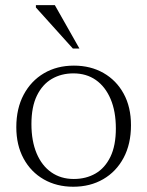

<svg xmlns="http://www.w3.org/2000/svg" viewBox="-20 -700 560 730"><path d="M260.5 -19.5Q307 -19.5 343 -40.2Q379 -61 399.8 -103.8Q420.5 -146.5 420.5 -211.5Q420.5 -276.5 400.5 -323.5Q380.5 -370.5 344.5 -395.8Q308.5 -421 259 -421Q213 -421 177 -400Q141 -379 120.2 -336.2Q99.5 -293.5 99.5 -228.5Q99.5 -164 119.2 -117Q139 -70 175.2 -44.8Q211.5 -19.5 260.5 -19.5ZM258.5 10Q195.5 10 146.5 -18Q97.5 -46 69.8 -97Q42 -148 42 -216.5Q42 -287.5 70 -340Q98 -392.5 147.2 -421.5Q196.5 -450.5 261 -450.5Q324.5 -450.5 373.5 -422.5Q422.5 -394.5 450.2 -343.8Q478 -293 478 -224Q478 -152.5 450 -100Q422 -47.5 372.5 -18.8Q323 10 258.5 10ZM282 -515.5H257L116.5 -671.5V-680.5H188.5Z"/></svg>

Font: Newsreader 16pt Light
Style: Regular
Weight: 300
Designer: Hugues Gentile
Foundry: Production Type
Version: Version 1.003